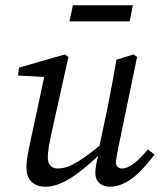

<svg xmlns="http://www.w3.org/2000/svg" viewBox="-20 -694 612 727"><path d="M153 13C221 13 296 -48 394 -144H401L394 -172C295 -91 247 -56 199 -56C175 -56 161 -70 161 -99C161 -121 167 -153 176 -194L239 -478L226 -488L52 -438L48 -408L159 -402L152 -424L101 -186C93 -147 80 -97 80 -60C80 -11 109 13 153 13ZM394 13C466 13 519 -49 565 -109L540 -128C499 -80 469 -56 442 -56C430 -56 419 -64 419 -78C419 -89 423 -110 428 -135L499 -478L486 -488L421 -468C410 -404 398 -340 385 -276L352 -120H356C342 -70 341 -53 341 -39C341 -4 367 13 394 13ZM243 -613H471L483 -674H256L243 -613Z"/></svg>

Font: Source Serif 4 Variable
Style: Italic
Weight: 400
Italic angle: -12°
Designer: Frank Grießhammer
Foundry: Adobe Systems Incorporated
Version: Version 4.004;hotconv 1.0.116;makeotfexe 2.5.65601